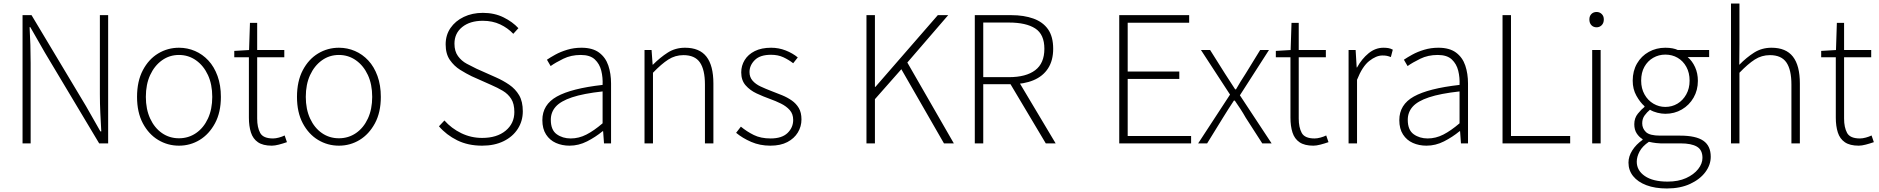

<svg xmlns="http://www.w3.org/2000/svg" viewBox="-20 -814 10670 1090"><path d="M108 0V-728H159L468 -212L550 -68H555Q552 -121 549.5 -173.5Q547 -226 547 -278V-728H594V0H543L235 -515L152 -660H148Q151 -608 152.5 -558Q154 -508 154 -455V0Z M996 13Q932 13 878 -19.5Q824 -52 791 -114Q758 -176 758 -264Q758 -353 791 -415.5Q824 -478 878 -510.5Q932 -543 996 -543Q1044 -543 1087 -524.5Q1130 -506 1163 -470.5Q1196 -435 1215 -382.5Q1234 -330 1234 -264Q1234 -176 1200.5 -114Q1167 -52 1113.5 -19.5Q1060 13 996 13ZM996 -29Q1050 -29 1093 -58.5Q1136 -88 1160.5 -141Q1185 -194 1185 -264Q1185 -335 1160.5 -388Q1136 -441 1093 -471.5Q1050 -502 996 -502Q942 -502 899.5 -471.5Q857 -441 832.5 -388Q808 -335 808 -264Q808 -194 832.5 -141Q857 -88 899.5 -58.5Q942 -29 996 -29Z M1523 13Q1473 13 1444.5 -6.5Q1416 -26 1404.5 -62Q1393 -98 1393 -146V-489H1310V-525L1394 -530L1399 -684H1440V-530H1594V-489H1440V-141Q1440 -91 1457 -59.5Q1474 -28 1530 -28Q1545 -28 1563.5 -33Q1582 -38 1596 -45L1609 -7Q1586 1 1563 7Q1540 13 1523 13Z M1904 13Q1840 13 1786 -19.5Q1732 -52 1699 -114Q1666 -176 1666 -264Q1666 -353 1699 -415.5Q1732 -478 1786 -510.5Q1840 -543 1904 -543Q1952 -543 1995 -524.5Q2038 -506 2071 -470.5Q2104 -435 2123 -382.5Q2142 -330 2142 -264Q2142 -176 2108.5 -114Q2075 -52 2021.5 -19.5Q1968 13 1904 13ZM1904 -29Q1958 -29 2001 -58.5Q2044 -88 2068.5 -141Q2093 -194 2093 -264Q2093 -335 2068.5 -388Q2044 -441 2001 -471.5Q1958 -502 1904 -502Q1850 -502 1807.5 -471.5Q1765 -441 1740.5 -388Q1716 -335 1716 -264Q1716 -194 1740.5 -141Q1765 -88 1807.5 -58.5Q1850 -29 1904 -29Z M2717 13Q2637 13 2575.5 -17.5Q2514 -48 2472 -97L2503 -130Q2543 -85 2598.5 -58Q2654 -31 2717 -31Q2801 -31 2850.5 -72Q2900 -113 2900 -178Q2900 -225 2882 -253Q2864 -281 2834.5 -298.5Q2805 -316 2768 -332L2658 -381Q2627 -396 2592.5 -417.5Q2558 -439 2534 -473.5Q2510 -508 2510 -562Q2510 -615 2537.5 -655Q2565 -695 2613 -718Q2661 -741 2721 -741Q2787 -741 2838.5 -715.5Q2890 -690 2923 -654L2894 -622Q2863 -655 2819.5 -675.5Q2776 -696 2721 -696Q2648 -696 2604 -660.5Q2560 -625 2560 -566Q2560 -523 2580 -495.5Q2600 -468 2630 -452Q2660 -436 2685 -424L2795 -375Q2836 -357 2871 -333Q2906 -309 2927 -273.5Q2948 -238 2948 -182Q2948 -127 2919.5 -82.5Q2891 -38 2839 -12.5Q2787 13 2717 13Z M3213 13Q3171 13 3136 -2.5Q3101 -18 3080 -50.5Q3059 -83 3059 -132Q3059 -220 3141.5 -266Q3224 -312 3401 -332Q3403 -374 3393.5 -412.5Q3384 -451 3357 -476.5Q3330 -502 3277 -502Q3222 -502 3178 -480.5Q3134 -459 3106 -439L3085 -475Q3104 -488 3133 -504Q3162 -520 3200 -531.5Q3238 -543 3281 -543Q3344 -543 3381 -515.5Q3418 -488 3433.5 -442Q3449 -396 3449 -340V0H3409L3404 -69H3401Q3361 -36 3313 -11.5Q3265 13 3213 13ZM3220 -28Q3266 -28 3309 -50Q3352 -72 3401 -114V-295Q3292 -283 3227.5 -261.5Q3163 -240 3135 -208.5Q3107 -177 3107 -134Q3107 -76 3140.5 -52Q3174 -28 3220 -28Z M3639 0V-530H3679L3685 -447H3687Q3728 -488 3771 -515.5Q3814 -543 3869 -543Q3951 -543 3990.5 -492.5Q4030 -442 4030 -340V0H3982V-334Q3982 -418 3953.5 -459.5Q3925 -501 3860 -501Q3813 -501 3774 -476Q3735 -451 3687 -401V0Z M4353 13Q4294 13 4244.5 -8.5Q4195 -30 4159 -60L4186 -95Q4220 -67 4259.5 -47.5Q4299 -28 4355 -28Q4419 -28 4451 -59Q4483 -90 4483 -133Q4483 -167 4463.5 -189Q4444 -211 4413.5 -226Q4383 -241 4352 -252Q4313 -266 4275.5 -283.5Q4238 -301 4213 -329.5Q4188 -358 4188 -403Q4188 -441 4207.5 -473Q4227 -505 4265 -524Q4303 -543 4358 -543Q4401 -543 4440.5 -527.5Q4480 -512 4509 -488L4483 -455Q4457 -475 4427 -489Q4397 -503 4357 -503Q4295 -503 4265 -473Q4235 -443 4235 -405Q4235 -376 4252.5 -356Q4270 -336 4298 -323Q4326 -310 4357 -298Q4389 -286 4419.5 -273.5Q4450 -261 4475 -243.5Q4500 -226 4515 -200.5Q4530 -175 4530 -136Q4530 -96 4509.5 -62Q4489 -28 4450 -7.5Q4411 13 4353 13Z M4899 0V-728H4947V-321H4950L5304 -728H5363L5131 -459L5395 0H5339L5097 -421L4947 -251V0Z M5514 0V-728H5721Q5793 -728 5847 -708.5Q5901 -689 5930 -647.5Q5959 -606 5959 -537Q5959 -471 5930 -426Q5901 -381 5847 -358.5Q5793 -336 5721 -336H5562V0ZM5562 -376H5708Q5805 -376 5857 -415.5Q5909 -455 5909 -537Q5909 -619 5857 -652.5Q5805 -686 5708 -686H5562ZM5917 0 5709 -349 5757 -362 5973 0Z M6334 0V-728H6731V-685H6382V-408H6675V-366H6382V-42H6742V0Z M6782 0 6963 -277 6798 -530H6850L6935 -395Q6949 -372 6963.5 -351Q6978 -330 6992 -307H6997Q7010 -330 7023 -351Q7036 -372 7051 -395L7134 -530H7184L7019 -273L7199 0H7146L7052 -146Q7038 -171 7022 -195.5Q7006 -220 6990 -243H6985Q6969 -220 6954 -195.5Q6939 -171 6923 -146L6833 0Z M7436 13Q7386 13 7357.5 -6.5Q7329 -26 7317.5 -62Q7306 -98 7306 -146V-489H7223V-525L7307 -530L7312 -684H7353V-530H7507V-489H7353V-141Q7353 -91 7370 -59.5Q7387 -28 7443 -28Q7458 -28 7476.5 -33Q7495 -38 7509 -45L7522 -7Q7499 1 7476 7Q7453 13 7436 13Z M7636 0V-530H7676L7682 -431H7684Q7711 -480 7749.5 -511.5Q7788 -543 7834 -543Q7849 -543 7861.5 -541Q7874 -539 7887 -532L7876 -490Q7863 -495 7853.5 -497Q7844 -499 7828 -499Q7793 -499 7753.5 -468Q7714 -437 7684 -361V0Z M8078 13Q8036 13 8001 -2.5Q7966 -18 7945 -50.5Q7924 -83 7924 -132Q7924 -220 8006.5 -266Q8089 -312 8266 -332Q8268 -374 8258.5 -412.5Q8249 -451 8222 -476.5Q8195 -502 8142 -502Q8087 -502 8043 -480.5Q7999 -459 7971 -439L7950 -475Q7969 -488 7998 -504Q8027 -520 8065 -531.5Q8103 -543 8146 -543Q8209 -543 8246 -515.5Q8283 -488 8298.5 -442Q8314 -396 8314 -340V0H8274L8269 -69H8266Q8226 -36 8178 -11.5Q8130 13 8078 13ZM8085 -28Q8131 -28 8174 -50Q8217 -72 8266 -114V-295Q8157 -283 8092.5 -261.5Q8028 -240 8000 -208.5Q7972 -177 7972 -134Q7972 -76 8005.5 -52Q8039 -28 8085 -28Z M8510 0V-728H8558V-42H8894V0Z M9019 0V-530H9067V0ZM9044 -659Q9026 -659 9014.5 -671Q9003 -683 9003 -704Q9003 -723 9014.5 -734.5Q9026 -746 9044 -746Q9061 -746 9073 -734.5Q9085 -723 9085 -704Q9085 -683 9073 -671Q9061 -659 9044 -659Z M9443 256Q9376 256 9327 237.5Q9278 219 9251.5 186Q9225 153 9225 109Q9225 74 9246.5 40Q9268 6 9305 -20V-24Q9285 -36 9271.5 -57Q9258 -78 9258 -109Q9258 -144 9278.5 -169Q9299 -194 9316 -207V-211Q9291 -233 9270 -270.5Q9249 -308 9249 -356Q9249 -411 9273.5 -453.5Q9298 -496 9340.5 -519.5Q9383 -543 9434 -543Q9457 -543 9475 -539.5Q9493 -536 9505 -530H9683V-490H9561Q9587 -468 9603 -433Q9619 -398 9619 -355Q9619 -302 9594.5 -259.5Q9570 -217 9528 -192.5Q9486 -168 9434 -168Q9413 -168 9389 -174Q9365 -180 9347 -191Q9330 -177 9316.5 -158.5Q9303 -140 9303 -114Q9303 -85 9324 -64.5Q9345 -44 9405 -44H9519Q9608 -44 9650 -15Q9692 14 9692 76Q9692 122 9661.5 163Q9631 204 9575 230Q9519 256 9443 256ZM9434 -207Q9472 -207 9503 -225.5Q9534 -244 9553 -278Q9572 -312 9572 -356Q9572 -401 9553.5 -434.5Q9535 -468 9504 -486Q9473 -504 9434 -504Q9397 -504 9365.5 -486Q9334 -468 9315.5 -435Q9297 -402 9297 -356Q9297 -312 9316 -278Q9335 -244 9366.5 -225.5Q9398 -207 9434 -207ZM9447 217Q9508 217 9552 197Q9596 177 9620.5 146Q9645 115 9645 82Q9645 37 9613.5 18.5Q9582 0 9521 0H9407Q9399 0 9381 -2Q9363 -4 9341 -9Q9304 16 9288 46Q9272 76 9272 104Q9272 154 9318 185.5Q9364 217 9447 217Z M9807 0V-794H9855V-564L9854 -446Q9895 -488 9938.5 -515.5Q9982 -543 10037 -543Q10119 -543 10158.5 -492.5Q10198 -442 10198 -340V0H10150V-334Q10150 -418 10121.5 -459.5Q10093 -501 10028 -501Q9981 -501 9942 -476Q9903 -451 9855 -401V0Z M10532 13Q10482 13 10453.5 -6.5Q10425 -26 10413.5 -62Q10402 -98 10402 -146V-489H10319V-525L10403 -530L10408 -684H10449V-530H10603V-489H10449V-141Q10449 -91 10466 -59.5Q10483 -28 10539 -28Q10554 -28 10572.5 -33Q10591 -38 10605 -45L10618 -7Q10595 1 10572 7Q10549 13 10532 13Z"/></svg>

Font: Noto Sans KR ExtraLight
Style: Regular
Weight: 250
Designer: Ryoko NISHIZUKA  (kana, bopomofo & ideographs); Paul D. Hunt (Latin, Greek & Cyrillic); Sandoll Communications , Soo-you
Foundry: Adobe
Version: Version 2.004-H2;hotconv 1.0.118;makeotfexe 2.5.65603